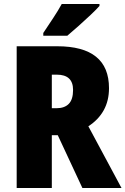

<svg xmlns="http://www.w3.org/2000/svg" viewBox="-20 -947 632 967"><path d="M268 -714Q529 -714 529 -503Q529 -440 502.5 -392Q476 -344 425 -311L592 0H395L271 -266H241V0H64V-714ZM266 -571H241V-402H265Q305 -402 326.5 -424Q348 -446 348 -494Q348 -571 266 -571ZM481 -917Q465 -899 436.5 -872Q408 -845 376.5 -817Q345 -789 319 -767H198V-781Q222 -817 247.5 -855.5Q273 -894 291 -927H481Z"/></svg>

Font: Noto Sans Telugu Condensed Black
Style: Regular
Weight: 900
Width: 3
Designer: Jelle Bosma - Monotype Design Team
Foundry: Monotype Imaging Inc.
Version: Version 2.005; ttfautohint (v1.8.4.7-5d5b)